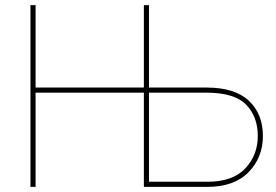

<svg xmlns="http://www.w3.org/2000/svg" viewBox="-20 -730 1077 750"><path d="M542 0V-368H119V0H99V-710H119V-388H542V-710H562V-388H787Q897 -388 952 -336.5Q1007 -285 1007 -199Q1007 -115 951 -57.5Q895 0 790 0ZM562 -20H790Q889 -20 938 -72Q987 -124 987 -199Q987 -274 941.5 -321Q896 -368 787 -368H562Z"/></svg>

Font: Raleway
Style: Thin
Weight: 100
Designer: Matt McInerney, Pablo Impallari, Rodrigo Fuenzalida
Foundry: Matt McInerney, Pablo Impallari, Rodrigo Fuenzalida
Version: Version 3.000